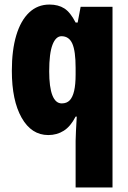

<svg xmlns="http://www.w3.org/2000/svg" viewBox="-20 -583 564 843"><path d="M312 35Q312 19 313.5 -7.5Q315 -34 317 -71H312Q290 -28 260 -9Q230 10 192 10Q118 10 75 -66Q32 -142 32 -272Q32 -363 51.5 -428Q71 -493 108 -528Q145 -563 197 -563Q236 -563 262.5 -546Q289 -529 312 -484H321L334 -553H474V240H312ZM251 -129Q273 -129 286 -142.5Q299 -156 305.5 -184Q312 -212 312 -256V-285Q312 -359 297.5 -391.5Q283 -424 250 -424Q225 -424 210.5 -386.5Q196 -349 196 -270Q196 -200 210 -164.5Q224 -129 251 -129Z"/></svg>

Font: Noto Sans Khmer ExtraCondensed Black
Style: Regular
Weight: 900
Width: 2
Designer: Danh Hong and the Monotype Design Team
Foundry: Monotype Imaging Inc.
Version: Version 2.004